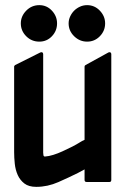

<svg xmlns="http://www.w3.org/2000/svg" viewBox="-20 -708 495 747"><path d="M413 -8Q413 0 406 0H317Q309 0 309 -8V-49L283 -35Q249 -18 207 0.5Q165 19 121 19Q92 19 75 6Q58 -7 49 -27Q40 -47 37.5 -71Q35 -95 35 -116V-449Q35 -451 36.5 -452.5Q38 -454 39 -455L137 -504Q142 -506 145 -504Q148 -502 148 -497V-114Q148 -109 149 -104Q150 -99 155 -99Q170 -100 187.5 -105.5Q205 -111 222.5 -119Q240 -127 257 -135.5Q274 -144 287 -152Q295 -157 299.5 -159.5Q304 -162 309 -164V-449Q309 -453 313 -455L402 -504Q407 -506 410 -504Q413 -502 413 -497ZM319 -546Q290 -546 268.5 -567Q247 -588 247 -617Q247 -631 253 -644Q259 -657 268.5 -666.5Q278 -676 291 -682Q304 -688 319 -688Q348 -688 368.5 -666.5Q389 -645 389 -617Q389 -588 368.5 -567Q348 -546 319 -546ZM133 -546Q103 -546 82 -567Q61 -588 61 -617Q61 -645 82 -666.5Q103 -688 133 -688Q162 -688 182 -666.5Q202 -645 202 -617Q202 -588 182 -567Q162 -546 133 -546Z"/></svg>

Font: RonaldsonGothic
Style: Regular
Weight: 400
Designer: Mr. Robertson for MacKellar, Smiths & Jordan Co. Philadelphia
Foundry: CAT-Fonts Peter Wiegel
Version: Version 1.000